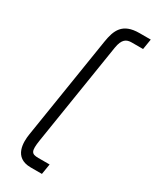

<svg xmlns="http://www.w3.org/2000/svg" viewBox="-261 -907 956 1183"><g transform="rotate(30 217.0 -316.0)"><path d="M78 38C69 95 64 210 187 210H267L279 136H199C149 136 139 122 152 38L267 -688C278 -754 304 -768 342 -768H422L434 -842H354C233 -842 207 -775 193 -688Z"/></g></svg>

Font: Exo
Style: Regular Italic
Weight: 400
Designer: Natanael Gama
Version: Version 1.00